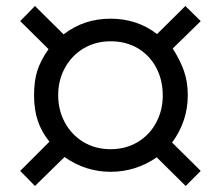

<svg xmlns="http://www.w3.org/2000/svg" viewBox="-20 -644 733 637"><path d="M595 -624 501 -531Q435 -582 347 -582Q258 -582 191 -530L96 -624L47 -574L141 -481Q115 -444 104 -410Q93 -376 93 -328Q93 -280 105.5 -243Q118 -206 144 -174L47 -77L96 -27L194 -123Q264 -74 347 -74Q430 -74 500 -122L596 -27L646 -77L551 -171Q603 -242 603 -328Q603 -372 590.5 -408Q578 -444 553 -483L646 -574ZM347 -507Q398 -507 437 -484Q476 -461 498 -420Q520 -379 520 -327Q520 -278 498 -237Q476 -196 436.5 -172.5Q397 -149 347 -149Q296 -149 256.5 -173Q217 -197 195 -238Q173 -279 173 -328Q173 -378 195.5 -419Q218 -460 257.5 -483.5Q297 -507 347 -507Z"/></svg>

Font: Geom Light
Style: Regular
Weight: 300
Version: Version 1.102